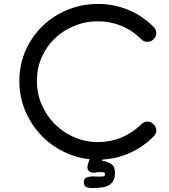

<svg xmlns="http://www.w3.org/2000/svg" viewBox="-20 -794 856 973"><path d="M477 15Q394 15 321.5 -16.5Q249 -48 195 -102Q141 -156 109.5 -228.5Q78 -301 78 -384Q78 -466 109.5 -537.5Q141 -609 195 -661.5Q249 -714 321.5 -744Q394 -774 477 -774Q557 -774 629 -744.5Q701 -715 758 -658Q772 -644 772 -626Q772 -608 758 -595Q745 -582 727 -582Q709 -582 696 -595Q651 -640 595 -663Q539 -686 477 -686Q412 -686 355.5 -662.5Q299 -639 257 -598.5Q215 -558 191 -503Q167 -448 167 -384Q167 -320 191.5 -263.5Q216 -207 258 -165Q300 -123 356.5 -98.5Q413 -74 477 -74Q539 -74 595 -97Q651 -120 696 -164Q709 -178 727 -178Q745 -178 758 -164Q772 -151 772 -133Q772 -115 758 -102Q701 -45 629 -15Q557 15 477 15ZM444 159Q431 159 418 154Q405 149 405 129Q405 110 419.5 105Q434 100 449 100Q458 100 467 100.5Q476 101 485 101Q493 101 502.5 100Q512 99 512 88Q512 80 503 79Q494 78 488 78Q479 78 470.5 79.5Q462 81 453 81Q440 81 431.5 74Q423 67 423 53Q423 45 427 33Q431 21 436 9Q441 -2 447 -15.5Q453 -29 462 -49V-46Q471 -55 484 -55Q497 -55 505.5 -46.5Q514 -38 514 -25Q514 -17 507.5 -2Q501 13 497 21Q523 23 543 36.5Q563 50 563 82Q563 111 551.5 126.5Q540 142 523 149Q506 156 484.5 157.5Q463 159 444 159Z"/></svg>

Font: Hanken
Style: Book
Weight: 400
Designer: Alfredo Marco Pradil
Foundry: Hanken Design Co.
Version: Version 2.06 2014